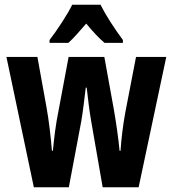

<svg xmlns="http://www.w3.org/2000/svg" viewBox="-20 -786 725 806"><path d="M402 -766H283C265 -728 219 -658 188 -618V-606H267C287 -624 313 -653 342 -687C370 -653 395 -626 419 -606H496V-618C459 -668 424 -722 402 -766ZM363 -276 411 0H562L678 -547H551L506 -314C496 -259 489 -201 486 -153H482C477 -206 468 -268 458 -326L418 -547H268L227 -328C213 -261 207 -203 202 -153H198C193 -214 185 -282 175 -337L137 -547H7L122 0H269L321 -276C328 -315 334 -370 340 -418H344C349 -375 355 -320 363 -276Z"/></svg>

Font: Noto Sans Lao Looped ExtraCondensed
Style: Bold
Weight: 700
Width: 2
Designer: Mark Frömberg, Ben Mitchell
Foundry: The Fontpad Ltd
Version: Version 1.002